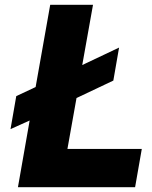

<svg xmlns="http://www.w3.org/2000/svg" viewBox="-20 -783 635 803"><path d="M545 0H55L104 -279L24 -243L48 -381L129 -419L190 -763H369L324 -511L478 -584L454 -446L300 -373L262 -160H573Z"/></svg>

Font: Open Sauce One Black Italic
Style: Regular
Weight: 900
Italic angle: -10°
Designer: Alfredo Marco Pradil
Foundry: Creative Sauce Fz LLC
Version: Version 1.477